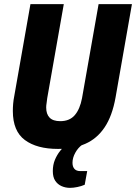

<svg xmlns="http://www.w3.org/2000/svg" viewBox="-20 -707 657 927"><path d="M260 12Q158 12 100 -31Q42 -74 42 -171Q42 -188 43.5 -206Q45 -224 49 -244L127 -687H288L208 -233Q207 -221 205 -209.5Q203 -198 203 -188Q203 -156 219.5 -139Q236 -122 271 -122Q316 -122 341 -151Q366 -180 376 -233L456 -687H617L538 -237Q522 -147 485 -92Q448 -37 391.5 -12.5Q335 12 260 12ZM318 200Q296 200 277 191.5Q258 183 246.5 165.5Q235 148 235 119Q235 89 245 65Q255 41 270 22Q285 3 301 -12H378L377 -8Q357 6 343.5 30.5Q330 55 330 79Q330 98 339.5 108.5Q349 119 367 119H401L389 185Q373 192 353.5 196Q334 200 318 200Z"/></svg>

Font: Archivo Condensed ExtraBold
Style: Italic
Weight: 800
Width: 3
Italic angle: -10°
Designer: Hector Gatti
Foundry: Omnibus-Type
Version: Version 2.001